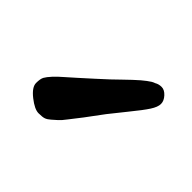

<svg xmlns="http://www.w3.org/2000/svg" viewBox="-59 -899 307 307"><g transform="rotate(-45 94.5 -745.5)"><path d="M176 -693Q179 -688 179 -681.5Q179 -675 172.5 -669Q166 -663 159 -663Q152 -663 142 -669.5Q132 -676 113 -691.5Q94 -707 85.5 -713.5Q77 -720 66 -728Q55 -736 49.5 -740.5Q44 -745 36 -751Q28 -757 24.5 -761Q21 -765 17 -769.5Q13 -774 11.5 -778Q10 -782 10 -791Q10 -800 21 -814Q32 -828 41.5 -828Q51 -828 55.5 -825.5Q60 -823 66.5 -817Q73 -811 78.5 -804.5Q84 -798 94.5 -786.5Q105 -775 113 -766Q121 -757 129.5 -748Q138 -739 143 -734Q148 -729 154 -722.5Q160 -716 163 -712.5Q166 -709 169 -705Q172 -701 173.5 -698.5Q175 -696 176 -693Z"/></g></svg>

Font: Kalam Light
Style: Regular
Weight: 300
Version: Version 2.001;PS 1.0;hotconv 1.0.79;makeotf.lib2.5.61930; tt